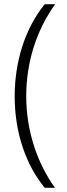

<svg xmlns="http://www.w3.org/2000/svg" viewBox="-20 -737 317 915"><path d="M50 -278C50 -103 104 49 193 158H242C159 43 105 -111 105 -278C105 -443 155 -595 243 -717H193C100 -602 50 -445 50 -278Z"/></svg>

Font: Noto Sans Gujarati UI ExtraCondensed Light
Style: Regular
Weight: 300
Width: 2
Designer: Jelle Bosma - Monotype Design Team, Universal Thirst
Foundry: Monotype Imaging Inc.
Version: Version 2.106